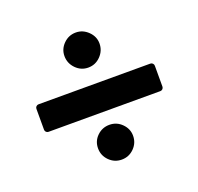

<svg xmlns="http://www.w3.org/2000/svg" viewBox="-89 -647 669 649"><g transform="rotate(-20 245.5 -322.5)"><path d="M182 -489Q182 -514 200.5 -532.5Q219 -551 245 -551Q270 -551 289 -532.5Q308 -514 308 -489Q308 -463 289.5 -444Q271 -425 245 -425Q219 -425 200.5 -444Q182 -463 182 -489ZM32 -279V-354Q32 -359 35.5 -362.5Q39 -366 44 -366H446Q451 -366 454.5 -362.5Q458 -359 458 -354V-279Q458 -274 454.5 -270.5Q451 -267 446 -267H44Q39 -267 35.5 -270.5Q32 -274 32 -279ZM182 -157Q182 -183 200.5 -201Q219 -219 245 -219Q271 -219 289.5 -200.5Q308 -182 308 -157Q308 -131 289.5 -112.5Q271 -94 245 -94Q219 -94 200.5 -112.5Q182 -131 182 -157Z"/></g></svg>

Font: Amber EN SemiBold
Style: Regular
Weight: 600
Designer: Jeremy Tribby
Foundry: Tribby Type
Version: Version 1.408 November 24, 2021